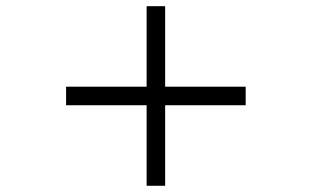

<svg xmlns="http://www.w3.org/2000/svg" viewBox="-20 -597 1002 617"><path d="M769.5 -258.8H510.7V0H451.2V-258.8H192.4V-318.4H451.2V-577.1H510.7V-318.4H769.5Z"/></svg>

Font: Dai Banna SIL Light
Style: Bold
Weight: 700
Designer: Victor Gaultney
Foundry: SIL International
Version: Version 2.001